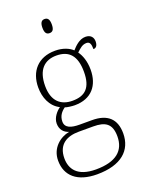

<svg xmlns="http://www.w3.org/2000/svg" viewBox="-178 -827 872 1151"><g transform="rotate(-20 258.0 -251.5)"><path d="M257 -653C275 -653 287 -663 287 -698C287 -732 275 -743 257 -743C239 -743 227 -732 227 -698C227 -663 239 -653 257 -653ZM236 240C390 240 466 170 466 62C466 -28 417 -76 317 -76H238C185 -76 147 -88 147 -128C147 -164 166 -187 190 -204C200 -199 235 -195 251 -195C359 -195 413 -264 413 -364C413 -418 397 -459 378 -485C401 -506 417 -522 444 -522C464 -522 471 -506 471 -473C490 -473 499 -489 499 -513C499 -538 484 -559 450 -559C410 -559 379 -525 361 -505C338 -527 299 -543 251 -543C141 -543 81 -471 81 -370C81 -307 105 -244 163 -215C141 -200 111 -167 111 -129C111 -89 134 -66 164 -57C105 -46 43 2 43 83C43 180 110 240 236 240ZM248 -225C173 -225 123 -268 123 -364C123 -468 173 -513 248 -513C328 -513 371 -468 371 -365C371 -262 327 -225 248 -225ZM239 210C121 210 83 151 83 83C83 -7 144 -38 219 -38H311C386 -38 427 -15 427 67C427 157 369 210 239 210Z"/></g></svg>

Font: Noto Serif Georgian ExtraLight
Style: Regular
Weight: 200
Designer: Monotype Design Team, Akaki Razmadze
Foundry: Google LLC
Version: Version 2.003